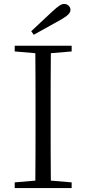

<svg xmlns="http://www.w3.org/2000/svg" viewBox="-20 -958 440 978"><path d="M139 -799 152 -781C198 -806 243 -831 287 -856C326 -878 339 -892 339 -908C339 -924 325 -938 307 -938C292 -938 278 -928 247 -900C214 -869 177 -834 139 -799ZM55 -696 160 -687C161 -590 161 -490 161 -390V-335C161 -235 161 -136 160 -38L55 -29V0H345V-29L239 -38C238 -137 238 -235 238 -335V-390C238 -490 238 -590 239 -687L345 -696V-725H55Z"/></svg>

Font: Noto Serif CJK TC Light
Style: Regular
Weight: 300
Designer: Ryoko NISHIZUKA 西塚涼子 (kana & ideographs); Frank Grießhammer (Latin, Greek & Cyrillic); Wenlong ZHANG 张文龙 (bopomofo); San
Foundry: Adobe
Version: Version 2.001;hotconv 1.1.0;makeotfexe 2.6.0